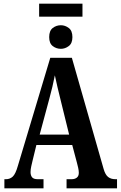

<svg xmlns="http://www.w3.org/2000/svg" viewBox="-20 -1030 660 1050"><path d="M194 -939V-1010H431V-939ZM313 -763Q288 -763 268.5 -778Q249 -793 249 -827Q249 -862 268.5 -877Q288 -892 313 -892Q336 -892 356 -877Q376 -862 376 -827Q376 -793 356 -778Q336 -763 313 -763ZM4 0V-50H13Q34 -50 49.5 -64Q65 -78 78 -124L255 -714H373L547 -105Q556 -74 571.5 -62Q587 -50 611 -50H620V0H344V-50H372Q389 -50 400 -58.5Q411 -67 411 -85Q411 -97 407.5 -112.5Q404 -128 401 -139L375 -237H179L158 -151Q155 -139 151 -121Q147 -103 147 -89Q147 -71 155.5 -60.5Q164 -50 186 -50H218V0ZM197 -294H358L311 -485Q302 -522 294 -555Q286 -588 280 -618Q274 -588 266.5 -555.5Q259 -523 250 -491Z"/></svg>

Font: Noto Serif ExtraCondensed
Style: Bold
Weight: 700
Width: 2
Designer: Monotype Design Team
Foundry: Monotype Imaging Inc.
Version: Version 2.014; ttfautohint (v1.8.4.7-5d5b)